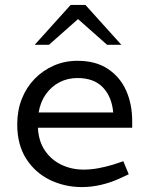

<svg xmlns="http://www.w3.org/2000/svg" viewBox="-20 -753 599 780"><path d="M313 7Q243 7 183 -22Q123 -51 86.5 -108Q50 -165 50 -248Q50 -304 68.5 -351Q87 -398 120.5 -432.5Q154 -467 198.5 -486.5Q243 -506 295 -506Q369 -506 418.5 -473Q468 -440 492.5 -385Q517 -330 517 -262V-234H134Q137 -178 163 -140.5Q189 -103 230 -83.5Q271 -64 319 -64Q349 -64 379 -69.5Q409 -75 439 -84L481 -98L503 -45L464 -27Q429 -11 390 -2Q351 7 313 7ZM137 -296H440Q434 -361 397.5 -398.5Q361 -436 295 -436Q255 -436 222 -419Q189 -402 166.5 -370.5Q144 -339 137 -296ZM415 -571 284 -687 267 -733H327L473 -571ZM121 -571 267 -733H327L310 -687L179 -571Z"/></svg>

Font: REM Medium Light
Style: Regular
Weight: 300
Version: Version 1.005;gftools[0.9.28]